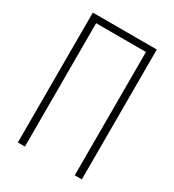

<svg xmlns="http://www.w3.org/2000/svg" viewBox="-178 -838 855 941"><g transform="rotate(30 250.0 -367.5)"><path d="M69 0V-735H431V0H391V-698H109V0Z"/></g></svg>

Font: Iosevka SS04 Extralight
Style: Regular
Weight: 200
Monospace: yes
Designer: Belleve Invis
Foundry: Belleve Invis
Version: Version 19.0.0; ttfautohint (v1.8.4)